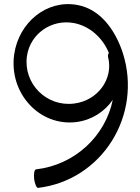

<svg xmlns="http://www.w3.org/2000/svg" viewBox="-20 -868 681 933"><path d="M165 45C476 8 673 -308 577 -610C541 -721 468 -824 355 -844C206 -871 71 -758 49 -604C22 -417 171 -252 352 -275C427 -285 489 -326 528 -383C493 -210 347 -67 155 -45C147 -44 143 -23 146 2C149 26 158 46 165 45ZM505 -592C533 -484 454 -379 341 -365C206 -347 92 -462 111 -596C127 -704 230 -776 339 -756C417 -741 479 -684 509 -611C505 -605 504 -598 505 -592Z"/></svg>

Font: Nupuram
Style: Regular
Weight: 400
Designer: Santhosh Thottingal (santhosh.thottingal@gmail.com)
Foundry: SMC
Version: Version 1.000